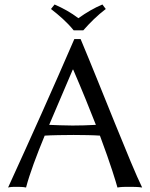

<svg xmlns="http://www.w3.org/2000/svg" viewBox="-20 -832 669 855"><path d="M179 -228C204 -230 274 -231 308 -231C346 -231 401 -230 425 -228C474 -97 497 -19 503 3C520 0 536 0 553 0C570 0 596 0 613 3C563 -98 431 -439 339 -658H311C215 -436 117 -218 16 3C28 0 40 0 51 0C62 0 84 0 96 3C112 -58 143 -141 179 -228ZM407 -276C374 -274 333 -273 303 -273C274 -273 221 -275 199 -276L304 -522H306C347 -427 380 -345 407 -276ZM308 -697H351C381 -731 413 -763 451 -792L436 -812C398 -796 366 -777 329 -751C296 -776 262 -795 223 -812L207 -792C243 -764 278 -734 308 -697Z"/></svg>

Font: Libertinus Sans
Style: Regular
Weight: 400
Designer: Philipp H. Poll, Khaled Hosny
Foundry: Caleb Maclennan
Version: Version 7.050;RELEASE